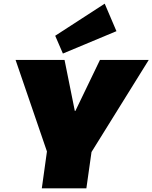

<svg xmlns="http://www.w3.org/2000/svg" viewBox="-20 -1027 831 1047"><path d="M65 -700H332L388 -422H391L525 -700H791L479 -198L451 0H208L236 -201ZM615 -857 323 -735 281 -832 551 -1007Z"/></svg>

Font: Pathway Extreme 8pt Thin 12pt Black
Style: Italic
Weight: 900
Italic angle: -8°
Version: Version 1.001;gftools[0.9.26]